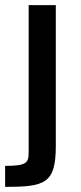

<svg xmlns="http://www.w3.org/2000/svg" viewBox="-33 -530 318 750"><path d="M-13 118V200C141 200 185 188 185 41V-510H79V64C79 105 73 118 -13 118Z"/></svg>

Font: Saira UNSAM Medium
Style: Regular
Weight: 500
Designer: Hector Gatti with collaboration of the Omnibus-Type team
Foundry: Omnibus-Type
Version: Version 0.072;PS 000.072;hotconv 1.0.88;makeotf.lib2.5.64775